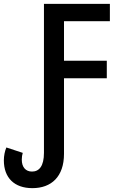

<svg xmlns="http://www.w3.org/2000/svg" viewBox="-33 -734 619 996"><path d="M135 242C233 242 299 183 299 64V-328H521V-419H299V-624H537V-714H195V59C195 128 170 156 133 156C100 156 80 133 80 94C80 80 82 70 85 59L0 31C-8 50 -13 74 -13 98C-13 188 41 242 135 242Z"/></svg>

Font: Noto Sans SemiCondensed Medium
Style: Regular
Weight: 500
Width: 4
Designer: Monotype Design Team
Foundry: Monotype Imaging Inc.
Version: Version 2.013